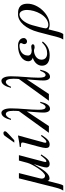

<svg xmlns="http://www.w3.org/2000/svg" viewBox="856 -1607 923 2741"><g transform="rotate(-90 1317.5 -236.5)"><path d="M469 -117C417 -49 402 -36 386 -36C379 -36 375 -43 375 -51C375 -61 390 -112 394 -128L473 -428H396L363 -306C346 -242 237 -55 178 -55C150 -55 138 -76 138 -103C138 -112 140 -121 142 -130L217 -428H142L11 93C-5 156 -19 185 -33 205H38C60 179 66 131 105 -19C110 -1 122 9 141 9C201 9 256 -58 344 -214H345L312 -110C304 -86 297 -51 297 -34C297 -6 318 11 346 11C391 11 421 -12 483 -108Z M652 -494H686L774 -575C797 -596 814 -612 814 -627C814 -642 800 -649 789 -649C768 -649 757 -641 746 -626ZM748 -114C705 -57 681 -36 664 -36C656 -36 650 -41 650 -51C650 -65 655 -78 660 -95L754 -438L750 -441C649 -422 629 -419 590 -416V-400C644 -399 654 -396 654 -376C654 -368 650 -350 645 -332L597 -155C582 -99 575 -64 575 -44C575 -7 591 11 624 11C674 11 706 -19 761 -103Z M1219 -123C1199 -66 1176 -47 1162 -47C1132 -47 1121 -77 1121 -147C1121 -274 1141 -409 1141 -543C1141 -633 1112 -678 1077 -678C1022 -678 991 -604 976 -541H992C1012 -597 1043 -615 1057 -615C1088 -615 1106 -584 1106 -507C1106 -475 1104 -446 1102 -428L792 0H888L1097 -315C1090 -213 1081 -138 1081 -78C1081 -11 1106 16 1134 16C1186 16 1217 -41 1235 -123Z M1677 -123C1657 -66 1634 -47 1620 -47C1590 -47 1579 -77 1579 -147C1579 -274 1599 -409 1599 -543C1599 -633 1570 -678 1535 -678C1480 -678 1449 -604 1434 -541H1450C1470 -597 1501 -615 1515 -615C1546 -615 1564 -584 1564 -507C1564 -475 1562 -446 1560 -428L1250 0H1346L1555 -315C1548 -213 1539 -138 1539 -78C1539 -11 1564 16 1592 16C1644 16 1675 -41 1693 -123Z M2080 -98C2027 -41 1978 -25 1925 -25C1882 -25 1836 -45 1836 -106C1836 -182 1918 -213 1965 -213C1986 -213 1993 -204 2011 -204C2044 -204 2056 -213 2056 -231C2056 -243 2040 -252 2022 -252C1997 -252 1979 -245 1969 -245C1926 -245 1895 -263 1895 -298C1895 -390 1978 -420 2036 -420C2059 -420 2073 -411 2073 -400C2073 -381 2058 -372 2058 -352C2058 -328 2073 -312 2097 -312C2116 -312 2145 -329 2145 -358C2145 -406 2102 -441 2037 -441C1899 -441 1814 -370 1813 -294C1813 -264 1832 -236 1866 -230C1801 -213 1750 -162 1750 -100C1750 -48 1777 11 1897 11C1972 11 2035 -11 2096 -88Z M2155 135C2148 161 2138 184 2124 205H2202C2217 184 2227 159 2233 135L2269 -6C2292 7 2314 11 2337 11C2479 11 2635 -150 2635 -304C2635 -441 2536 -441 2483 -441C2376 -441 2276 -328 2230 -151ZM2546 -312C2546 -194 2465 -10 2332 -8C2304 -8 2283 -24 2283 -45C2283 -70 2311 -174 2329 -239C2359 -346 2424 -420 2480 -420C2523 -420 2546 -371 2546 -312Z"/></g></svg>

Font: XITS
Style: Italic
Weight: 400
Italic angle: -16.33°
Designer: MicroPress Inc., with final additions and corrections provided by Coen Hoffman, Elsevier (retired)
Version: Version 1.107